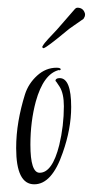

<svg xmlns="http://www.w3.org/2000/svg" viewBox="-20 -481 241 499"><path d="M69 -2Q22 -2 22 -96Q22 -131 28 -166Q34 -201 45 -236Q54 -264 76.5 -284.5Q99 -305 127 -305Q137 -305 138 -301Q136 -297 133 -299Q93 -289 73 -217Q66 -191 62.5 -163Q59 -135 59 -105Q59 -32 83 -32Q116 -32 134 -104Q146 -154 146 -205Q146 -238 135 -255.5Q124 -273 124 -270Q124 -278 135 -278Q165 -278 165 -203Q165 -146 143 -84Q115 -2 69 -2ZM94 -356Q90 -355 90 -360Q95 -369 105.5 -380Q116 -391 128 -404L175 -458Q178 -461 181 -461Q197 -461 201 -445V-443Q201 -440 200 -437.5Q199 -435 197 -432Q189 -426 174 -416Q159 -406 150 -398Q103 -359 94 -356Z"/></svg>

Font: Shalimar
Style: Regular
Weight: 400
Designer: Robert E. Leuschke
Foundry: Robert E. Leuschke
Version: Version 1.010; ttfautohint (v1.8.3)